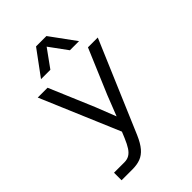

<svg xmlns="http://www.w3.org/2000/svg" viewBox="-277 -898 1203 1203"><g transform="rotate(-45 325.0 -296.0)"><path d="M273 -250 326 -115 379 -250 505 -548H592L334 59Q312 110 287.5 138.5Q263 167 232.5 178.5Q202 190 161 190H65V123H157Q182 123 200.5 112Q219 101 234 78Q249 55 265 17L282 -24L60 -548H147ZM156 -615 279 -782H371L493 -615H412L325 -734L239 -615Z"/></g></svg>

Font: Azeret Mono Light
Style: Regular
Weight: 300
Designer: Martin Vácha
Foundry: Displaay
Version: Version 1.002